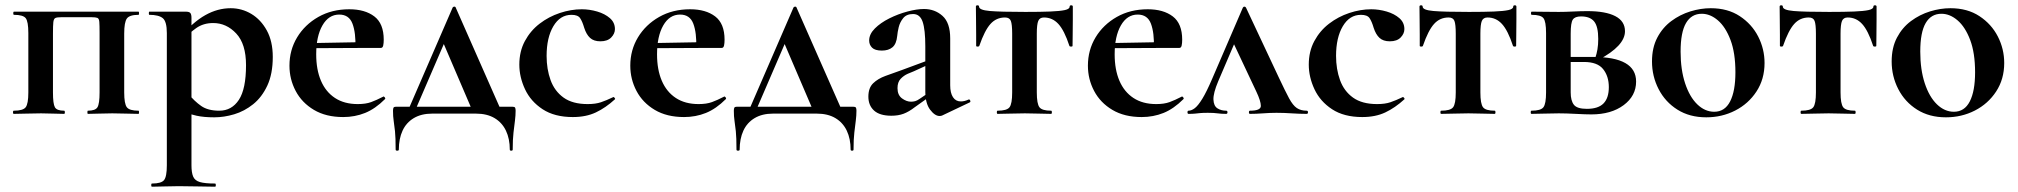

<svg xmlns="http://www.w3.org/2000/svg" viewBox="-20 -430 7620 725"><path d="M503 -12Q505 -12 505 -6Q505 0 503 0Q482 0 456.5 -1Q431 -2 404 -2Q379 -2 355 -1Q331 0 312 0Q310 0 310 -6Q310 -12 312 -12Q340 -12 348 -25Q356 -38 356 -81V-305Q356 -335.4 355 -347.7Q354 -360 347.6 -362.5Q341.2 -365 326 -365H211Q195.5 -365 189.2 -362.1Q182.9 -359.2 181.4 -346.6Q180 -334 180 -303V-81Q180 -38 187.3 -25Q194.6 -12 222 -12Q225 -12 225 -6Q225 0 222 0Q204 0 181 -1Q158 -2 135 -2Q106.7 -2 80.1 -1Q53.5 0 32 0Q29 0 29 -6Q29 -12 32 -12Q67 -12 77 -25Q87 -38 87 -81V-305Q87 -349 77 -361.5Q67 -374 33 -374Q30 -374 30 -380Q30 -386 33 -386H503Q505 -386 505 -380Q505 -374 503 -374Q469 -374 459 -360Q449 -346 449 -303V-81Q449 -38 459 -25Q469 -12 503 -12Z M554 275Q551 275 551 269Q551 263 554 263Q589 263 599.5 250Q610 237 610 194V-305Q610 -349 594.5 -361.5Q579 -374 544 -374Q542 -374 542 -380Q542 -386 544 -386Q559 -386 584 -386Q609 -386 635.5 -386Q662 -386 681 -386Q695 -386 699 -380.5Q703 -375 703 -363V194Q703 222 709.5 237Q716 252 735 257.5Q754 263 792 263Q795 263 795 269Q795 275 792 275Q764 275 729 274Q694 273 655 273Q627 273 600.5 274Q574 275 554 275ZM789 13Q750 13 722.5 7Q695 1 657 -12L692 -75Q714 -48 739.5 -30Q765 -12 808 -12Q855 -12 882 -53Q909 -94 909 -184Q909 -264 872 -303.5Q835 -343 785 -343Q748 -343 721 -324Q694 -305 668 -276L658 -288Q709 -347 755.5 -373Q802 -399 851 -399Q893 -399 929 -377.5Q965 -356 987.5 -315Q1010 -274 1010 -215Q1010 -151 989.5 -107Q969 -63 936 -36.5Q903 -10 864.5 1.5Q826 13 789 13Z M1276 12Q1211 12 1165.5 -15Q1120 -42 1096.5 -86.5Q1073 -131 1073 -182Q1073 -241 1102 -289Q1131 -337 1182 -366Q1233 -395 1299 -395Q1358 -395 1393.5 -368Q1429 -341 1429 -280Q1429 -267 1427 -258Q1425 -249 1418 -249H1322Q1324 -306 1311 -340.5Q1298 -375 1261 -375Q1221 -375 1197.5 -334Q1174 -293 1174 -225Q1174 -167 1192 -125Q1210 -83 1245 -60Q1280 -37 1331 -37Q1361 -37 1381.5 -44.5Q1402 -52 1427 -65Q1429 -67 1432.5 -63Q1436 -59 1434 -56Q1397 -19 1358.5 -3.5Q1320 12 1276 12ZM1139 -248 1138 -267 1357 -271V-249Z M1516 -2 1689 -401Q1691 -405 1695.5 -405Q1700 -405 1701 -401L1877 -2H1768L1651 -275L1694 -352L1543 -2ZM1474 135Q1474 89 1471.5 65.5Q1469 42 1466.5 26Q1464 10 1464 -12Q1464 -20 1466 -23.5Q1468 -27 1475 -27H1915Q1923 -27 1925 -23.5Q1927 -20 1927 -12Q1927 6 1924.5 25.5Q1922 45 1919 70.5Q1916 96 1916 135Q1916 139 1910.5 139Q1905 139 1905 135Q1905 94 1890.5 63.5Q1876 33 1847.5 16Q1819 -1 1777 -1H1612Q1571 -1 1542.5 16Q1514 33 1500 63.5Q1486 94 1486 135Q1486 139 1480 139Q1474 139 1474 135Z M2143 12Q2074 12 2029 -17.5Q1984 -47 1962.5 -93Q1941 -139 1941 -186Q1941 -236 1962 -275Q1983 -314 2017.5 -340.5Q2052 -367 2094 -381Q2136 -395 2177 -395Q2206 -395 2235 -386.5Q2264 -378 2283 -361.5Q2302 -345 2302 -320Q2302 -303 2288 -288.5Q2274 -274 2247 -274Q2222 -274 2208 -287Q2194 -300 2186 -325Q2179 -349 2170.5 -361.5Q2162 -374 2138 -374Q2095 -374 2069.5 -331Q2044 -288 2044 -219Q2044 -169 2059 -127.5Q2074 -86 2108 -61.5Q2142 -37 2199 -37Q2229 -37 2249.5 -44Q2270 -51 2295 -63Q2297 -65 2300.5 -61Q2304 -57 2302 -55Q2267 -23 2230 -5.5Q2193 12 2143 12Z M2563 12Q2498 12 2452.5 -15Q2407 -42 2383.5 -86.5Q2360 -131 2360 -182Q2360 -241 2389 -289Q2418 -337 2469 -366Q2520 -395 2586 -395Q2645 -395 2680.5 -368Q2716 -341 2716 -280Q2716 -267 2714 -258Q2712 -249 2705 -249H2609Q2611 -306 2598 -340.5Q2585 -375 2548 -375Q2508 -375 2484.5 -334Q2461 -293 2461 -225Q2461 -167 2479 -125Q2497 -83 2532 -60Q2567 -37 2618 -37Q2648 -37 2668.5 -44.5Q2689 -52 2714 -65Q2716 -67 2719.5 -63Q2723 -59 2721 -56Q2684 -19 2645.5 -3.5Q2607 12 2563 12ZM2426 -248 2425 -267 2644 -271V-249Z M2803 -2 2976 -401Q2978 -405 2982.5 -405Q2987 -405 2988 -401L3164 -2H3055L2938 -275L2981 -352L2830 -2ZM2761 135Q2761 89 2758.5 65.5Q2756 42 2753.5 26Q2751 10 2751 -12Q2751 -20 2753 -23.5Q2755 -27 2762 -27H3202Q3210 -27 3212 -23.5Q3214 -20 3214 -12Q3214 6 3211.5 25.5Q3209 45 3206 70.5Q3203 96 3203 135Q3203 139 3197.5 139Q3192 139 3192 135Q3192 94 3177.5 63.5Q3163 33 3134.5 16Q3106 -1 3064 -1H2899Q2858 -1 2829.5 16Q2801 33 2787 63.5Q2773 94 2773 135Q2773 139 2767 139Q2761 139 2761 135Z M3538 6Q3534 8 3528 8Q3510 8 3492 -16Q3474 -40 3474 -85V-255Q3474 -318 3464 -347.5Q3454 -377 3428 -377Q3403 -377 3390.5 -361.5Q3378 -346 3373.5 -327Q3369 -308 3368 -295Q3365 -264 3350 -251.5Q3335 -239 3310 -239Q3284 -239 3273 -250Q3262 -261 3262 -277Q3262 -301 3283.5 -322.5Q3305 -344 3338 -360.5Q3371 -377 3406.5 -386.5Q3442 -396 3469 -396Q3510 -396 3539 -370Q3568 -344 3568 -285V-108Q3568 -79 3578.5 -63Q3589 -47 3608 -47Q3622 -47 3637 -54Q3641 -56 3643.5 -50.5Q3646 -45 3641 -43ZM3346 7Q3302 7 3280.5 -12.5Q3259 -32 3259 -65Q3259 -98 3277 -115.5Q3295 -133 3324 -143.5Q3353 -154 3384 -165L3484 -202L3488 -187L3431 -161Q3423 -158 3408 -151.5Q3393 -145 3381 -132.5Q3369 -120 3369 -97Q3369 -71 3386 -58.5Q3403 -46 3420 -46Q3428 -46 3435.5 -48Q3443 -50 3453 -57L3503 -91L3504 -75L3434 -25Q3412 -8 3392 -0.5Q3372 7 3346 7Z M3747 0Q3744 0 3744 -6Q3744 -12 3747 -12Q3782 -12 3792 -25Q3802 -38 3802 -81V-303Q3802 -338 3797 -351Q3792 -364 3775 -364Q3742 -364 3720 -339.5Q3698 -315 3678 -257Q3677 -254 3671.5 -254Q3666 -254 3666 -257Q3666 -271 3666 -299Q3666 -327 3665.5 -357Q3665 -387 3665 -405Q3665 -410 3671 -410Q3677 -410 3677 -405Q3677 -392 3717.5 -388.5Q3758 -385 3852 -385Q3909 -385 3946 -386.5Q3983 -388 4001 -392Q4019 -396 4019 -405Q4019 -410 4025 -410Q4031 -410 4031 -405Q4031 -387 4031 -357Q4031 -327 4030.5 -299Q4030 -271 4030 -257Q4030 -254 4024.5 -254Q4019 -254 4018 -257Q3999 -315 3976.5 -339.5Q3954 -364 3922 -364Q3906 -364 3900.5 -351Q3895 -338 3895 -303V-81Q3895 -38 3905 -25Q3915 -12 3949 -12Q3952 -12 3952 -6Q3952 0 3949 0Q3928 0 3902.5 -1Q3877 -2 3850 -2Q3822 -2 3795.5 -1Q3769 0 3747 0Z M4291 12Q4226 12 4180.5 -15Q4135 -42 4111.5 -86.5Q4088 -131 4088 -182Q4088 -241 4117 -289Q4146 -337 4197 -366Q4248 -395 4314 -395Q4373 -395 4408.5 -368Q4444 -341 4444 -280Q4444 -267 4442 -258Q4440 -249 4433 -249H4337Q4339 -306 4326 -340.5Q4313 -375 4276 -375Q4236 -375 4212.5 -334Q4189 -293 4189 -225Q4189 -167 4207 -125Q4225 -83 4260 -60Q4295 -37 4346 -37Q4376 -37 4396.5 -44.5Q4417 -52 4442 -65Q4444 -67 4447.5 -63Q4451 -59 4449 -56Q4412 -19 4373.5 -3.5Q4335 12 4291 12ZM4154 -248 4153 -267 4372 -271V-249Z M4468 0Q4464 0 4464 -6Q4464 -12 4468 -12Q4479 -12 4491.5 -21.5Q4504 -31 4520 -57Q4536 -83 4557 -132L4673 -401Q4675 -405 4679 -405Q4683 -405 4685 -401L4809 -137Q4833 -86 4847.5 -59Q4862 -32 4877 -22Q4892 -12 4914 -12Q4919 -12 4919 -6Q4919 0 4914 0Q4887 0 4857.5 -2Q4828 -4 4800 -4Q4776 -4 4749.5 -2Q4723 0 4700 0Q4696 0 4696 -6Q4696 -12 4700 -12Q4741 -12 4741 -30Q4741 -48 4724 -84L4634 -275L4678 -352L4580 -123Q4561 -78 4562 -54Q4563 -30 4577 -21Q4591 -12 4610 -12Q4615 -12 4615 -6Q4615 0 4610 0Q4591 0 4577.5 -2Q4564 -4 4541 -4Q4522 -4 4512 -3Q4502 -2 4492.5 -1Q4483 0 4468 0Z M5124 12Q5055 12 5010 -17.5Q4965 -47 4943.5 -93Q4922 -139 4922 -186Q4922 -236 4943 -275Q4964 -314 4998.5 -340.5Q5033 -367 5075 -381Q5117 -395 5158 -395Q5187 -395 5216 -386.5Q5245 -378 5264 -361.5Q5283 -345 5283 -320Q5283 -303 5269 -288.5Q5255 -274 5228 -274Q5203 -274 5189 -287Q5175 -300 5167 -325Q5160 -349 5151.5 -361.5Q5143 -374 5119 -374Q5076 -374 5050.5 -331Q5025 -288 5025 -219Q5025 -169 5040 -127.5Q5055 -86 5089 -61.5Q5123 -37 5180 -37Q5210 -37 5230.5 -44Q5251 -51 5276 -63Q5278 -65 5281.5 -61Q5285 -57 5283 -55Q5248 -23 5211 -5.5Q5174 12 5124 12Z M5422 0Q5419 0 5419 -6Q5419 -12 5422 -12Q5457 -12 5467 -25Q5477 -38 5477 -81V-303Q5477 -338 5472 -351Q5467 -364 5450 -364Q5417 -364 5395 -339.5Q5373 -315 5353 -257Q5352 -254 5346.5 -254Q5341 -254 5341 -257Q5341 -271 5341 -299Q5341 -327 5340.5 -357Q5340 -387 5340 -405Q5340 -410 5346 -410Q5352 -410 5352 -405Q5352 -392 5392.5 -388.5Q5433 -385 5527 -385Q5584 -385 5621 -386.5Q5658 -388 5676 -392Q5694 -396 5694 -405Q5694 -410 5700 -410Q5706 -410 5706 -405Q5706 -387 5706 -357Q5706 -327 5705.5 -299Q5705 -271 5705 -257Q5705 -254 5699.5 -254Q5694 -254 5693 -257Q5674 -315 5651.5 -339.5Q5629 -364 5597 -364Q5581 -364 5575.5 -351Q5570 -338 5570 -303V-81Q5570 -38 5580 -25Q5590 -12 5624 -12Q5627 -12 5627 -6Q5627 0 5624 0Q5603 0 5577.5 -1Q5552 -2 5525 -2Q5497 -2 5470.5 -1Q5444 0 5422 0Z M5866 -385Q5890 -385 5919.5 -386.5Q5949 -388 5974 -388Q6043 -388 6079.5 -369Q6116 -350 6116 -312Q6116 -257 6016 -204L6004 -212Q6009 -226 6012 -243.5Q6015 -261 6015 -283Q6015 -330 5999.5 -349Q5984 -368 5950 -368Q5927 -368 5919 -356Q5911 -344 5911 -303V-81Q5911 -50 5923 -34.5Q5935 -19 5972 -19Q6015 -19 6035 -39.5Q6055 -60 6055 -101Q6055 -142 6033.5 -169Q6012 -196 5961 -196H5870L5869 -215H5996Q6158 -215 6158 -122Q6158 -68 6111 -33Q6064 2 5989 2Q5967 2 5930.5 0Q5894 -2 5866 -2Q5838 -2 5811.5 -1Q5785 0 5763 0Q5760 0 5760 -6Q5760 -12 5763 -12Q5798 -12 5808 -25Q5818 -38 5818 -81V-305Q5818 -349 5808 -361.5Q5798 -374 5764 -374Q5761 -374 5761 -380Q5761 -386 5764 -386Q5785 -386 5811.5 -385.5Q5838 -385 5866 -385Z M6423 13Q6360 13 6314 -16Q6268 -45 6243 -93.5Q6218 -142 6218 -198Q6218 -250 6238 -288Q6258 -326 6291 -350.5Q6324 -375 6363 -387Q6402 -399 6440 -399Q6504 -399 6549.5 -369Q6595 -339 6619 -292Q6643 -245 6643 -192Q6643 -131 6612.5 -84.5Q6582 -38 6532 -12.5Q6482 13 6423 13ZM6453 -8Q6493 -8 6513 -47Q6533 -86 6533 -157Q6533 -230 6514.5 -279Q6496 -328 6467 -353Q6438 -378 6406 -378Q6367 -378 6346.5 -343Q6326 -308 6326 -235Q6326 -167 6343 -115.5Q6360 -64 6389 -36Q6418 -8 6453 -8Z M6782 0Q6779 0 6779 -6Q6779 -12 6782 -12Q6817 -12 6827 -25Q6837 -38 6837 -81V-303Q6837 -338 6832 -351Q6827 -364 6810 -364Q6777 -364 6755 -339.5Q6733 -315 6713 -257Q6712 -254 6706.5 -254Q6701 -254 6701 -257Q6701 -271 6701 -299Q6701 -327 6700.5 -357Q6700 -387 6700 -405Q6700 -410 6706 -410Q6712 -410 6712 -405Q6712 -392 6752.5 -388.5Q6793 -385 6887 -385Q6944 -385 6981 -386.5Q7018 -388 7036 -392Q7054 -396 7054 -405Q7054 -410 7060 -410Q7066 -410 7066 -405Q7066 -387 7066 -357Q7066 -327 7065.5 -299Q7065 -271 7065 -257Q7065 -254 7059.5 -254Q7054 -254 7053 -257Q7034 -315 7011.5 -339.5Q6989 -364 6957 -364Q6941 -364 6935.5 -351Q6930 -338 6930 -303V-81Q6930 -38 6940 -25Q6950 -12 6984 -12Q6987 -12 6987 -6Q6987 0 6984 0Q6963 0 6937.5 -1Q6912 -2 6885 -2Q6857 -2 6830.5 -1Q6804 0 6782 0Z M7328 13Q7265 13 7219 -16Q7173 -45 7148 -93.5Q7123 -142 7123 -198Q7123 -250 7143 -288Q7163 -326 7196 -350.5Q7229 -375 7268 -387Q7307 -399 7345 -399Q7409 -399 7454.5 -369Q7500 -339 7524 -292Q7548 -245 7548 -192Q7548 -131 7517.5 -84.5Q7487 -38 7437 -12.5Q7387 13 7328 13ZM7358 -8Q7398 -8 7418 -47Q7438 -86 7438 -157Q7438 -230 7419.5 -279Q7401 -328 7372 -353Q7343 -378 7311 -378Q7272 -378 7251.5 -343Q7231 -308 7231 -235Q7231 -167 7248 -115.5Q7265 -64 7294 -36Q7323 -8 7358 -8Z"/></svg>

Font: Cormorant Garamond Light
Style: Regular
Weight: 300
Designer: Christian Thalmann (Catharsis Fonts)
Foundry: Catharsis Fonts
Version: Version 4.001